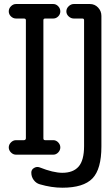

<svg xmlns="http://www.w3.org/2000/svg" viewBox="-20 -750 540 931"><path d="M416 -730.5Q439.5 -730.5 455.6 -713.4Q471.7 -696.3 471.7 -672.9V-40Q471.7 70.3 428.2 115.2Q384.8 160.2 282.2 160.2Q229.5 160.2 172.9 143.6Q155.3 138.7 143.6 123Q131.8 107.4 131.8 86.9Q131.8 72.3 145 64.5Q158.2 56.6 171.9 61.5Q238.3 87.9 282.2 87.9Q335 87.9 361.3 57.6Q387.7 27.3 387.7 -42V-652.3Q387.7 -660.2 378.9 -660.2H337.9Q324.2 -660.2 313 -670.4Q301.8 -680.7 301.8 -694.8Q301.8 -709 313 -719.7Q324.2 -730.5 337.9 -730.5ZM95.7 -70.3Q104.5 -70.3 105.5 -79.1V-652.3Q105.5 -660.2 95.7 -660.2H57.6Q43.9 -660.2 33.2 -670.4Q22.5 -680.7 22.5 -694.8Q22.5 -709 33.2 -719.7Q43.9 -730.5 57.6 -730.5H238.3Q252 -730.5 262.2 -719.7Q272.5 -709 272.5 -694.8Q272.5 -680.7 262.2 -670.4Q252 -660.2 238.3 -660.2H199.2Q190.4 -660.2 190.4 -652.3V-79.1Q190.4 -70.3 199.2 -70.3H238.3Q252 -70.3 262.2 -59.6Q272.5 -48.8 272.5 -35.2Q272.5 -21.5 262.2 -10.7Q252 0 238.3 0H57.6Q43.9 0 33.2 -10.7Q22.5 -21.5 22.5 -35.2Q22.5 -48.8 33.2 -59.6Q43.9 -70.3 57.6 -70.3Z"/></svg>

Font: Rounded Mgen+ 1m regular
Style: Regular
Weight: 400
Designer: [Source Han Sans]
Ryoko NISHIZUKA  (kana & ideographs); Paul D. Hunt (Latin, Greek & Cyrillic); Wenlong ZHANG  (bopomofo
Version: Version 1.059.20150602